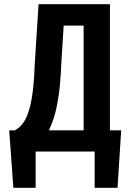

<svg xmlns="http://www.w3.org/2000/svg" viewBox="-20 -731 640 926"><path d="M546.9 174.8 564.5 -102.5H510.3V-710.9H166L147.5 -420.9Q146.5 -393.6 145 -369.1Q143.6 -344.7 141.6 -323.2Q137.7 -283.7 132.3 -252.2Q127 -220.7 119.1 -197.3Q107.9 -159.7 91.3 -137.5Q74.7 -115.2 52.2 -102.5H24.4L44.4 174.8H151.9V0H436.5V174.8ZM275.4 -420.9 287.1 -607.4H383.3V-102.5H215.8Q227.5 -126.5 237.5 -156.2Q247.6 -186 254.9 -223.1Q259.3 -246.1 263.2 -272.5Q267.1 -298.8 269.5 -327.6Q271.5 -349.1 272.9 -372.3Q274.4 -395.5 275.4 -420.9Z"/></svg>

Font: Roboto Mono SemiBold
Style: Regular
Weight: 600
Monospace: yes
Designer: Google
Version: Version 3.000